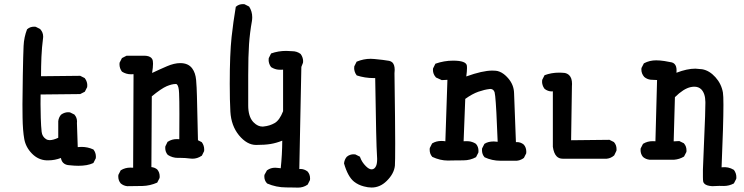

<svg xmlns="http://www.w3.org/2000/svg" viewBox="-20 -754 3540 914"><path d="M367.7 -54.7Q397.9 -54.7 424.3 -42.5L425.3 -41.5Q436.5 -27.3 436.5 -7.8Q436.5 -4.9 436 -0.5L424.8 21.5L423.3 22.5Q396.5 35.2 353 35.2Q334 35.2 312 32.7Q292 32.2 280.8 21Q272.5 12.7 270 -2Q240.7 9.3 210 9.3Q205.6 9.3 201.2 9.3Q161.6 7.3 132.1 -22.9Q102.5 -53.2 95.5 -92.3Q88.4 -131.3 87.4 -195.3Q86.9 -216.3 86.9 -257.1Q86.9 -297.9 88.6 -395.5Q90.3 -493.2 92.3 -535.2Q94.2 -577.1 108.9 -614.7L109.9 -615.2Q123 -627 142.6 -627Q145.5 -627 149.9 -626.5L171.4 -615.7L171.9 -614.7Q185.5 -599.6 185.5 -579.6Q185.5 -576.2 185.1 -573.7Q179.2 -528.8 177.2 -482.9Q175.3 -437 175.3 -391.1L361.8 -393.1L383.3 -382.3Q390.6 -372.6 393.1 -363.8Q395.5 -355 395.5 -349.4Q395.5 -343.8 395 -339.4L383.8 -317.4L361.8 -306.2L173.3 -304.2Q172.9 -284.7 172.9 -259Q172.9 -233.4 174.1 -192.6Q175.3 -151.9 178.2 -126.5Q180.7 -103.5 199.7 -91.3Q206.5 -86.9 216.8 -86.9Q232.9 -86.9 257.3 -98.1V-177.2Q259.3 -194.8 270.5 -208Q279.8 -214.8 288.6 -217.3Q297.4 -219.7 303 -219.7Q308.6 -219.7 313 -219.2L334.5 -208.5L335 -207.5Q346.7 -194.3 346.7 -174.8Q346.7 -171.9 346.2 -168.9L350.1 -53.7Q358.9 -54.7 367.7 -54.7Z M840.8 -2.4H826.7Q800.8 -2.4 778.8 -16.6Q766.6 -30.3 766.6 -49.8Q766.6 -52.7 767.1 -57.1L777.8 -79.1L779.3 -79.6Q797.9 -91.8 821.3 -91.8Q827.1 -91.8 833.5 -91.3Q834 -146.5 834 -212.4Q834 -278.3 832.5 -310.8Q831.1 -343.3 822.8 -351.6Q820.3 -354 818.4 -354Q816.4 -354 814.9 -354Q798.8 -354 773.9 -343.8Q747.6 -332.5 702.6 -295.4L700.7 41.5Q716.8 43 728.5 52.7Q740.2 66.4 740.2 85.9Q740.2 88.9 739.7 93.3L728.5 115.2Q694.3 130.4 658.7 131.3Q623 132.3 585.9 132.3H585.4Q567.9 130.4 554.7 119.1Q543 105.5 543 85.9Q543 83 543.5 78.6L554.7 56.6L555.7 56.2Q575.7 43.9 600.6 43.9Q606.9 43.9 613.8 44.4L615.7 -400.9Q609.4 -400.4 603.5 -400.4Q580.1 -400.4 560.5 -413.1Q548.8 -428.7 548.8 -448.2Q548.8 -451.2 549.3 -455.6L560.5 -477.5L582.5 -488.8H668Q690.4 -488.3 700.7 -478Q706.1 -472.7 707.5 -464.4Q708.5 -458.5 708.5 -450.7Q708.5 -434.1 704.1 -406.7Q740.2 -423.8 774.9 -438.7Q809.6 -453.6 837.9 -453.6Q876.5 -453.6 895 -428.2Q910.6 -407.2 913.6 -373.3Q916.5 -339.4 917.5 -296.4L922.4 -86.4L939.9 -77.6L940.9 -76.7Q952.1 -61.5 952.1 -42Q952.1 -39.1 951.7 -34.7L940.9 -12.7L939.5 -12.2Q919.4 1.5 896 1.5Q890.1 1.5 883.8 0.5Q861.8 -2.4 840.8 -2.4Z M1238.3 85.9Q1238.3 82.5 1238.8 78.6L1251 56.6L1252 56.2Q1268.6 44.4 1290 44.4Q1295.9 44.4 1302.2 45.4L1316.4 46.9Q1323.2 -16.6 1323.7 -84.5Q1295.9 -73.2 1268.3 -68.6Q1240.7 -64 1199.2 -64Q1155.8 -64 1117.7 -109.9Q1080.6 -155.3 1076.7 -222.2Q1073.7 -274.9 1073.7 -355.5Q1073.7 -496.6 1082.5 -578.1Q1090.3 -649.4 1102.5 -721.7L1104 -722.7Q1117.2 -734.4 1136.7 -734.4Q1139.6 -734.4 1144 -733.9L1166 -722.7Q1180.7 -699.7 1180.7 -671.9Q1180.7 -662.6 1179.2 -653.3Q1169.4 -599.1 1165.5 -543Q1161.6 -487.3 1161.6 -396.5V-252Q1161.6 -200.2 1184.6 -174.3L1188.5 -170.4Q1207.5 -151.4 1230 -151.4Q1232.4 -151.4 1235.4 -151.9Q1264.6 -154.8 1288.1 -168.5Q1311 -182.1 1327.6 -224.6V-422.4Q1321.3 -421.9 1316.4 -421.9Q1311.5 -421.9 1304.7 -422.4Q1297.9 -422.9 1288.8 -425.8Q1279.8 -428.7 1270.5 -434.6Q1263.7 -443.8 1261.2 -452.6Q1258.8 -461.4 1258.8 -467Q1258.8 -472.7 1259.3 -477.1L1270.5 -499.5Q1304.7 -511.7 1342.3 -511.7Q1356 -511.7 1370.6 -510.3Q1393.6 -510.3 1411.1 -497.1Q1418 -487.8 1420.4 -479Q1422.9 -470.2 1422.9 -464.4Q1422.9 -455.6 1421.9 -454.1L1414.6 -435.5L1404.8 50.8Q1407.2 50.3 1409.7 50.3Q1428.7 50.3 1444.3 62.5Q1456.1 76.2 1456.1 95.7Q1456.1 98.6 1455.6 103L1444.8 124.5L1443.4 125.5Q1423.8 139.2 1397.9 139.2Q1396 139.2 1382.1 138.7Q1368.2 138.2 1342.8 138.2Q1294.9 138.2 1252 119.6L1251 118.7Q1238.3 105.5 1238.3 85.9Z M1857.9 -404.8Q1861.3 -161.6 1861.3 -71.8Q1861.3 18.1 1859.9 34.7Q1856 72.8 1820.8 107.4Q1789.1 138.7 1749 138.7Q1731.4 138.7 1711.9 133.3Q1685.5 126.5 1665.5 110.8Q1635.7 86.9 1617.7 23.9Q1619.6 5.4 1630.9 -7.8Q1639.2 -14.6 1647.5 -17.1Q1655.8 -19.5 1661.4 -19.5Q1667 -19.5 1671.4 -19L1693.8 -7.8L1694.3 -5.4Q1702.6 18.1 1721.7 37.1Q1736.8 52.2 1749 52.2Q1762.7 52.2 1770 36.6Q1775.4 25.4 1775.4 2.9Q1775.4 -6.3 1774.4 -18.1Q1771 -58.1 1766.1 -382.3Q1762.7 -382.3 1759.3 -382.3Q1716.8 -382.3 1678.2 -395Q1670.9 -404.8 1668.5 -413.6Q1666 -422.4 1666 -428Q1666 -433.6 1666.5 -438L1677.7 -460.4Q1710.4 -474.1 1744.6 -474.1Q1753.4 -474.1 1762.2 -473.1Q1805.2 -469.2 1832.5 -464.4Q1841.8 -462.4 1848.1 -456.5Q1858.9 -445.3 1858.9 -421.4Q1858.9 -413.6 1857.9 -404.8Z M2199.7 -390.1Q2276.9 -418 2323.7 -418Q2332 -418 2340.3 -417.2Q2348.6 -416.5 2357.4 -413.1Q2378.9 -404.8 2398.4 -382.3Q2426.3 -350.6 2427.2 -310.5Q2428.2 -273.4 2436 -77.1Q2438 -77.6 2440.4 -77.6Q2459.5 -77.6 2473.6 -65.4Q2485.4 -51.8 2485.4 -31.7Q2485.4 -28.3 2484.9 -23.9L2474.1 -2.4Q2466.8 2.9 2462.2 4.9Q2457.5 6.8 2455.3 7.8Q2453.1 8.8 2450.7 9.3Q2444.3 10.7 2440.4 11.2H2362.3Q2322.3 11.2 2286.6 -5.4L2286.1 -6.3Q2274.4 -19.5 2274.4 -39.6Q2274.4 -43 2274.9 -47.4L2286.1 -69.3L2287.1 -69.8Q2303.7 -80.6 2330.6 -80.6Q2339.4 -80.6 2349.1 -79.1Q2342.8 -247.1 2337.4 -296.4Q2335.4 -311.5 2334.5 -314.9Q2329.1 -330.6 2314 -330.6Q2312 -330.6 2309.6 -330.1Q2287.1 -327.6 2257.3 -317.4Q2228 -307.1 2194.8 -283.2L2187 -81.5Q2193.8 -82 2199 -82Q2204.1 -82 2211.2 -81.5Q2218.3 -81.1 2227.5 -78.1Q2236.8 -75.2 2245.6 -69.3Q2257.8 -55.7 2257.8 -35.6Q2257.8 -32.2 2257.3 -27.8L2246.1 -5.9Q2218.3 9.3 2186.3 9.3Q2154.3 9.3 2134.3 9.8Q2114.3 10.3 2112.3 10.3Q2075.2 10.3 2037.6 -7.3L2037.1 -8.3Q2025.4 -21.5 2025.4 -41.5Q2025.4 -44.9 2025.9 -49.3L2037.1 -71.3L2038.1 -71.8Q2056.6 -83 2081.1 -83Q2090.3 -83 2100.1 -81.5L2109.9 -374L2083 -372.6L2055.2 -385.3L2054.7 -386.2Q2041 -401.4 2041 -421.4Q2041 -424.3 2041.5 -428.2L2052.7 -450.7Q2093.8 -465.3 2136.7 -465.3Q2199.7 -465.3 2202.6 -440.9Q2203.1 -436.5 2203.1 -430.2Q2203.1 -414.6 2199.7 -390.1Z M2658.2 1.5Q2641.1 1.5 2629.9 -9.8Q2616.2 -23.9 2611.8 -55.2V-55.7V-319.3Q2609.4 -318.8 2606.9 -318.8Q2587.9 -318.8 2572.3 -331.1Q2565.4 -340.3 2563 -349.1Q2560.5 -357.9 2560.5 -363.5Q2560.5 -369.1 2561 -373.5L2572.3 -396Q2605 -408.2 2641.1 -408.2Q2654.3 -408.2 2668.9 -406.7Q2681.6 -403.8 2689.5 -396Q2703.1 -382.8 2703.1 -354.5Q2703.1 -349.6 2702.6 -344.2L2698.7 -86.4L2881.3 -88.4L2902.8 -77.6L2903.3 -76.7Q2915 -63.5 2915 -43.9Q2915 -41 2914.6 -36.6L2903.8 -14.2Q2888.2 -0.5 2868.7 1.5H2868.2Z M3425.8 131.3 3404.3 130.9Q3387.2 130.9 3370.1 132.3Q3356.4 131.3 3347.4 128.4Q3338.4 125.5 3333.5 120.6Q3328.6 115.7 3327.6 110.8Q3326.2 104 3326.2 88.4Q3326.2 72.8 3326.2 53.2Q3327.1 15.1 3332.5 -101.3Q3337.9 -217.8 3337.9 -262.7Q3337.9 -266.1 3337.9 -268.6Q3337.4 -309.6 3317.9 -329.1Q3305.2 -341.3 3285.2 -341.3Q3277.3 -341.3 3268.1 -339.4Q3233.9 -332 3192.9 -291.5L3187 -81.1L3213.9 -82.5L3235.8 -71.8L3236.3 -70.8Q3248 -57.6 3248 -38.1Q3248 -35.2 3247.6 -30.8L3236.3 -8.8Q3214.4 4.4 3189.5 6.3H3071.8Q3054.2 4.4 3041 -6.8Q3029.3 -20.5 3029.3 -40Q3029.3 -43 3029.8 -47.4L3041 -69.3L3042 -69.8Q3062 -82 3086.9 -82Q3093.3 -82 3100.1 -81.5L3107.9 -373L3077.6 -374.5Q3060.1 -376.5 3046.9 -387.7Q3033.2 -403.3 3033.2 -423.3Q3033.2 -426.3 3033.7 -430.2L3044.9 -452.1L3046.4 -453.1Q3072.3 -466.8 3103.5 -466.8Q3121.6 -466.8 3143.6 -463.4Q3165.5 -460 3178.2 -457Q3185.5 -455.1 3190.9 -449.7Q3200.7 -439.9 3200.7 -419.4Q3200.7 -414.1 3200.2 -407.7Q3250.5 -427.2 3290.5 -427.2Q3298.3 -427.2 3323.2 -424.3Q3357.4 -418 3385.7 -386.5Q3414.1 -355 3421.4 -313.5Q3423.8 -299.8 3423.8 -254.4Q3423.8 -166 3415 42.5Q3421.4 42 3425.3 42Q3429.2 42 3433.8 42Q3438.5 42 3445.8 43.5Q3460 46.4 3473.6 54.7Q3485.4 70.3 3485.4 89.8Q3485.4 92.8 3484.9 97.2L3473.6 119.1Q3451.2 131.3 3425.8 131.3Z"/></svg>

Font: Bakudai
Style: Medium
Weight: 500
Version: Version 1.48